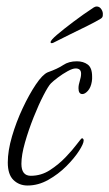

<svg xmlns="http://www.w3.org/2000/svg" viewBox="-20 -564 337 592"><path d="M65 8Q39 8 21.5 -9Q4 -26 4 -63Q4 -99 17 -143.5Q30 -188 50 -230.5Q70 -273 90.5 -303.5Q111 -334 127 -341Q158 -352 175 -363.5Q192 -375 217 -375Q237 -375 250.5 -365Q264 -355 264 -328Q264 -324 264 -320.5Q264 -317 263 -312Q260 -294 251 -284Q242 -274 234 -274Q222 -274 222 -292Q222 -302 226 -314.5Q230 -327 230 -337Q230 -353 213 -353Q204 -353 188.5 -344.5Q173 -336 158.5 -325Q144 -314 137 -307Q129 -299 114 -270Q99 -241 83.5 -202Q68 -163 57 -124.5Q46 -86 46 -59Q46 -22 75 -22Q107 -22 134 -39.5Q161 -57 182.5 -79.5Q204 -102 217 -119.5Q230 -137 233 -138Q238 -136 238 -131Q238 -121 223.5 -98.5Q209 -76 184.5 -51.5Q160 -27 129 -9.5Q98 8 65 8ZM139 -431Q136 -431 136 -434Q136 -440 156 -457Q176 -474 206.5 -497Q237 -520 269 -541Q274 -544 278 -544Q287 -544 292.5 -535.5Q298 -527 297 -519V-517Q297 -510 290 -506Q277 -498 250 -484.5Q223 -471 194 -457Q165 -443 144 -432Q142 -431 139 -431Z"/></svg>

Font: Bilbo
Style: Regular
Weight: 400
Designer: Robert E. Leuschke
Foundry: Robert E. Leuschke
Version: Version 1.100